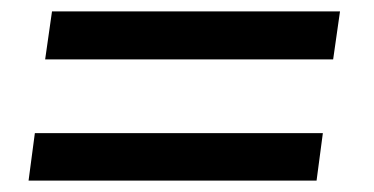

<svg xmlns="http://www.w3.org/2000/svg" viewBox="-20 -422 655 336"><path d="M575 -402 563 -318H59L71 -402ZM545 -189 534 -106H30L41 -189Z"/></svg>

Font: Chivo
Style: Italic
Weight: 400
Italic angle: -8.05°
Designer: Hector Gatti
Foundry: Omnibus-Type
Version: Version 1.007